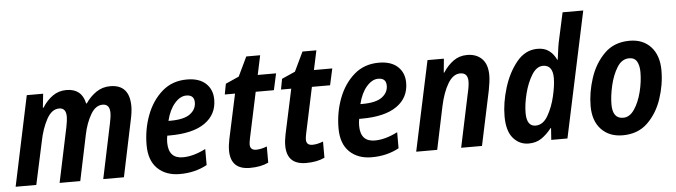

<svg xmlns="http://www.w3.org/2000/svg" viewBox="-48 -954 4072 1157"><g transform="rotate(-5 1988.5 -375.0)"><path d="M131 0 187 -259Q202 -335 232.5 -391Q263 -447 308 -447Q350 -447 350 -394Q350 -372 342 -332L272 0H397L455 -277Q469 -345 498.5 -396Q528 -447 571 -447Q614 -447 614 -394Q614 -370 605 -329L536 0H661L732 -339Q743 -388 743 -422Q743 -554 626 -554Q579 -554 541.5 -528.5Q504 -503 477 -463H473Q454 -554 361 -554Q314 -554 277.5 -528Q241 -502 215 -460H211L220 -544H121L6 0Z M1164 -30V-127Q1089 -89 1026 -89Q939 -89 939 -186Q939 -207 943 -227H958Q1098 -227 1171 -278Q1244 -329 1244 -419Q1244 -480 1204 -517Q1164 -554 1090 -554Q1001 -554 939.5 -500Q878 -446 846 -361Q814 -276 814 -181Q814 -88 864.5 -39Q915 10 999 10Q1091 10 1164 -30ZM1078 -458Q1126 -458 1126 -412Q1126 -370 1089 -342.5Q1052 -315 970 -315H958Q974 -381 1007.5 -419.5Q1041 -458 1078 -458Z M1535 -12V-110Q1499 -96 1470 -96Q1433 -96 1433 -131Q1433 -142 1438 -167L1497 -444H1607L1629 -544H1518L1543 -661H1459L1403 -544L1322 -508L1310 -444H1372L1314 -174Q1306 -135 1306 -106Q1306 10 1423 10Q1489 10 1535 -12Z M1875 -12V-110Q1839 -96 1810 -96Q1773 -96 1773 -131Q1773 -142 1778 -167L1837 -444H1947L1969 -544H1858L1883 -661H1799L1743 -544L1662 -508L1650 -444H1712L1654 -174Q1646 -135 1646 -106Q1646 10 1763 10Q1829 10 1875 -12Z M2325 -30V-127Q2250 -89 2187 -89Q2100 -89 2100 -186Q2100 -207 2104 -227H2119Q2259 -227 2332 -278Q2405 -329 2405 -419Q2405 -480 2365 -517Q2325 -554 2251 -554Q2162 -554 2100.5 -500Q2039 -446 2007 -361Q1975 -276 1975 -181Q1975 -88 2025.5 -39Q2076 10 2160 10Q2252 10 2325 -30ZM2239 -458Q2287 -458 2287 -412Q2287 -370 2250 -342.5Q2213 -315 2131 -315H2119Q2135 -381 2168.5 -419.5Q2202 -458 2239 -458Z M2556 0 2610 -257Q2628 -342 2659.5 -394.5Q2691 -447 2734 -447Q2780 -447 2780 -395Q2780 -381 2777 -361.5Q2774 -342 2769 -322L2701 0H2827L2897 -330Q2902 -356 2905 -379Q2908 -402 2908 -421Q2908 -487 2874.5 -520.5Q2841 -554 2785 -554Q2738 -554 2702 -528Q2666 -502 2639 -460H2636L2644 -544H2545L2429 0Z M3106 -175Q3106 -227 3122 -291Q3138 -355 3167 -402Q3196 -449 3235 -449Q3294 -449 3294 -370Q3294 -326 3279 -261Q3264 -196 3234.5 -145Q3205 -94 3160 -94Q3106 -94 3106 -175ZM3248 -71H3251L3246 0H3344L3506 -760H3381L3342 -581Q3337 -556 3333.5 -526Q3330 -496 3327 -478H3324Q3308 -513 3280.5 -533.5Q3253 -554 3211 -554Q3137 -554 3085 -490.5Q3033 -427 3005.5 -337Q2978 -247 2978 -166Q2978 -77 3015.5 -33.5Q3053 10 3109 10Q3154 10 3186.5 -12Q3219 -34 3248 -71Z M3944 -359Q3944 -450 3896.5 -502Q3849 -554 3768 -554Q3674 -554 3615 -495Q3556 -436 3528 -350Q3500 -264 3500 -182Q3500 -92 3548.5 -41Q3597 10 3678 10Q3770 10 3828.5 -46.5Q3887 -103 3915.5 -188Q3944 -273 3944 -359ZM3626 -181Q3626 -232 3640.5 -295Q3655 -358 3683.5 -403.5Q3712 -449 3756 -449Q3789 -449 3803 -424.5Q3817 -400 3817 -360Q3817 -302 3801.5 -240.5Q3786 -179 3757.5 -137Q3729 -95 3690 -95Q3626 -95 3626 -181Z"/></g></svg>

Font: Noto Sans UI SemiCondensed
Style: Bold Italic
Weight: 700
Width: 4
Designer: Monotype Design Team
Foundry: Monotype Imaging Inc.
Version: 1.001